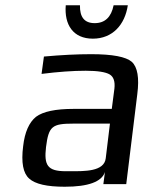

<svg xmlns="http://www.w3.org/2000/svg" viewBox="-20 -700 578 730"><path d="M460 0 502 -342C510 -404 503 -445 481 -465C459 -484 408 -494 327 -494C273 -494 213 -491 147 -485L138 -419C201 -427 257 -431 306 -431C351 -431 382 -426 397 -417C412 -408 418 -390 415 -363L405 -286H260C191 -286 144 -276 117 -256C91 -235 74 -198 68 -144C60 -82 68 -41 91 -21C114 0 159 10 226 10C316 10 367 -9 379 -46L373 0ZM155 -141C165 -220 178 -230 259 -230H398L382 -98C376 -47 300 -49 248 -49H230C160 -49 147 -72 155 -141ZM466 -680H412C403 -635 379 -612 340 -612C301 -612 283 -635 284 -680H230C224 -606 258 -553 333 -553C408 -553 455 -606 466 -680Z"/></svg>

Font: Gamestation Text
Style: Italic
Weight: 400
Designer: Jonas Hecksher
Foundry: Jonas Hecksher, Playtypeª, e-types AS
Version: Version 1.003